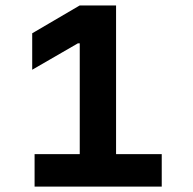

<svg xmlns="http://www.w3.org/2000/svg" viewBox="-20 -690 714 710"><path d="M107.9 0V-120.1H274.9V-529.8H268.1L99.1 -432.1V-566.9L274.9 -669.9H409.2V-120.1H578.1V0Z"/></svg>

Font: LT Wave Text Bold
Style: Regular
Weight: 700
Designer: Daniel Lyons
Version: Version 2.5 (Glyphs App)